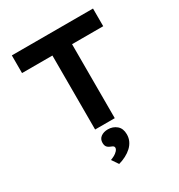

<svg xmlns="http://www.w3.org/2000/svg" viewBox="-222 -846 1182 1270"><g transform="rotate(-30 369.0 -211.5)"><path d="M291 0V-565H59V-700H679V-565H441V0ZM315 277 281 227Q295 222 310 214Q325 206 336 194Q347 182 347 171Q347 163 341.5 158.5Q336 154 325 150Q306 143 297.5 132Q289 121 289 101Q289 72 310.5 56.5Q332 41 364 41Q402 41 429.5 64Q457 87 457 132Q457 160 446 183Q435 206 415.5 224Q396 242 370 255.5Q344 269 315 277Z"/></g></svg>

Font: Lexend Exa SemiBold
Style: Regular
Weight: 600
Designer: Bonnie Shaver-Troup, Thomas Jockin
Foundry: Lexend
Version: Version 1.007